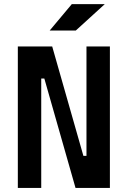

<svg xmlns="http://www.w3.org/2000/svg" viewBox="-20 -921 626 941"><path d="M350.1 0 197.3 -536.1H182.1V0H67.4V-693.4H235.8L388.7 -157.2H403.8V-693.4H518.6V0ZM223.6 -771.5 332 -900.9H493.7L351.6 -771.5Z"/></svg>

Font: Cascadia Mono PL SemiBold
Style: Regular
Weight: 600
Monospace: yes
Designer: Aaron Bell
Foundry: Saja Typeworks
Version: Version 2404.023; ttfautohint (v1.8.4)